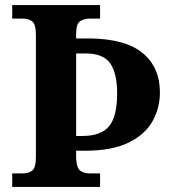

<svg xmlns="http://www.w3.org/2000/svg" viewBox="-20 -734 678 754"><path d="M28 0V-53H70Q92 -53 106.5 -64Q121 -75 121 -118V-596Q121 -639 106.5 -650Q92 -661 70 -661H28V-714H373V-661H332Q311 -661 295 -651Q279 -641 279 -601V-583H335Q474 -581 541 -525Q608 -469 608 -371Q608 -311 579.5 -259Q551 -207 486 -174.5Q421 -142 313 -142H279V-113Q281 -73 296 -63Q311 -53 332 -53H373V0ZM303 -200Q377 -200 408.5 -238.5Q440 -277 440 -367Q440 -447 412.5 -485.5Q385 -524 318 -524H279V-200Z"/></svg>

Font: Noto Serif Toto
Style: Bold
Weight: 700
Designer: Monotype Design Team
Foundry: Monotype Imaging Inc.
Version: Version 2.001; ttfautohint (v1.8.4.7-5d5b)